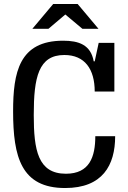

<svg xmlns="http://www.w3.org/2000/svg" viewBox="-20 -936 644 967"><path d="M304 -659C407 -659 457 -588 457 -475H556V-720H477L457 -627H452C437 -711 376 -731 298 -731C76 -731 46 -571 46 -375C46 -145 87 11 308 11C496 11 560 -103 560 -250H460C460 -146 431 -61 312 -61C171 -61 150 -180 150 -357C150 -547 174 -659 304 -659ZM371 -916H248L143 -791H224L309 -863L395 -791H476Z"/></svg>

Font: Hermeneus One
Style: Regular
Weight: 400
Designer: Rodrigo Fuenzalida, Pablo Impallari
Foundry: Pablo Impallari, Rodrigo Fuenzalida
Version: Version 1.002